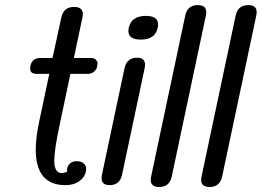

<svg xmlns="http://www.w3.org/2000/svg" viewBox="-20 -728 1029 755"><path d="M311 -83.5Q318.8 -75.7 318.8 -63.5Q318.8 -59.1 317.9 -54.2Q312.5 -29.3 290.5 -14.6Q269.5 0 237.3 0Q120.6 0 120.6 -139.6Q120.6 -187 134.3 -251L173.8 -437.5H124.5Q98.6 -437.5 98.6 -458.5Q98.6 -463.4 99.6 -468.8Q106.4 -500 138.2 -500H186.5L221.2 -659.7Q230 -700.7 271.5 -700.7Q305.7 -700.7 305.7 -672.9Q305.7 -667 304.2 -659.7L270.5 -500H338.4Q354.5 -500 361.3 -487.3L363.8 -481.4V-480.5L360.4 -460Q348.6 -437.5 324.7 -437.5H256.8L214.4 -236.3Q193.4 -138.2 193.4 -95.2Q193.4 -84 194.8 -76.7Q200.7 -47.4 222.7 -47.4Q231.4 -47.4 243.7 -52.7Q244.1 -57.1 244.1 -60.1Q244.1 -63 243.7 -64.9Q246.6 -78.6 256.8 -86.4Q266.6 -94.2 280.8 -94.2Q301.3 -94.2 311 -83.5Z M460 -41Q451.2 0 411.6 0Q379.4 0 379.4 -27.3Q379.4 -33.7 380.9 -41L469.7 -460Q479 -501 518.1 -501Q550.3 -501 550.3 -473.6Q550.3 -467.3 548.8 -460ZM533.7 -572.3Q484.9 -572.3 484.9 -606Q484.9 -611.8 486.3 -618.7Q496.6 -665.5 553.7 -665.5Q601.6 -665.5 601.6 -631.8Q601.6 -626 600.1 -618.7Q590.3 -572.3 533.7 -572.3Z M655.3 -33.7Q646.5 7.3 606 7.3Q572.8 7.3 572.8 -20.5Q572.8 -26.4 574.2 -33.7L708.5 -667Q717.3 -708 757.8 -708Q791 -708 791 -680.2Q791 -674.3 789.6 -667Z M853.5 -33.7Q844.7 7.3 804.2 7.3Q771 7.3 771 -20.5Q771 -26.4 772.5 -33.7L906.7 -667Q915.5 -708 956.1 -708Q989.3 -708 989.3 -680.2Q989.3 -674.3 987.8 -667Z"/></svg>

Font: inglobal
Style: Italic
Weight: 400
Italic angle: -12°
Designer: Andrey Kochetov, Denis Davydov, Evgeny Yurtaev
Foundry: inglobal
Version: Version 1.00 September 25, 2014, initial release